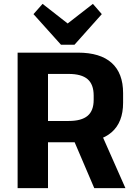

<svg xmlns="http://www.w3.org/2000/svg" viewBox="-20 -972 703 992"><path d="M71 -700H383Q498 -700 557 -647Q616 -594 616 -491V-441Q616 -340 556.5 -288.5Q497 -237 383 -237H221V-347H335Q401 -347 432.5 -373.5Q464 -400 464 -456V-478Q464 -536 432.5 -563Q401 -590 335 -590H193L228 -628V0H71ZM352 -269H509L628 0H467ZM506 -899 365 -741H295L153 -899L200 -952L374 -816H285L460 -952Z"/></svg>

Font: Pathway Extreme
Style: Bold
Weight: 700
Designer: Eduardo Rodriguez Tunni
Foundry: Eduardo Rodriguez Tunni
Version: Version 1.001;gftools[0.9.26]